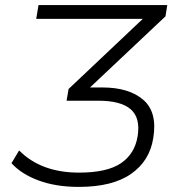

<svg xmlns="http://www.w3.org/2000/svg" viewBox="-20 -725 698 753"><path d="M289 8Q200 8 132 -17Q64 -42 25 -85L55 -135Q141 -48 290 -48Q400 -48 454.5 -85Q509 -122 520 -192Q531 -263 492.5 -296.5Q454 -330 366 -330H241L249 -376L540 -651H122L131 -705H636L629 -661L333 -382H381Q486 -382 542 -333.5Q598 -285 581 -183Q567 -94 494 -43Q421 8 289 8Z"/></svg>

Font: Mulish Light
Style: Italic
Weight: 300
Italic angle: -9°
Designer: Vernon Adams
Foundry: Vernon Adams
Version: Version 3.603; ttfautohint (v1.8.3)